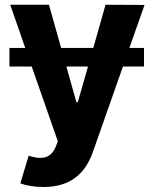

<svg xmlns="http://www.w3.org/2000/svg" viewBox="-20 -565 632 789"><path d="M18.8 -367.9V-291.5H110.4L217.7 15.6L208.8 38.7C194.6 71.4 174 83.8 146.3 83.8C131.7 83.8 115.8 80.6 97.7 74.9L63.6 188.2C85.2 197.1 120.4 203.5 158.7 203.5C271.3 203.5 331.3 146.3 361.9 58.9L485.1 -291.5H571.7V-367.9H511.7L573.9 -544.7L413.7 -545.5L363.3 -367.9H231.2L181.1 -545.5H22L83.8 -367.9ZM341.6 -291.5 299.7 -144.9H294L252.8 -291.5Z"/></svg>

Font: Inter-Hewn
Style: Bold
Weight: 700
Designer: Rasmus Andersson
Foundry: rsms
Version: Version 3.012;git-f93a4a705